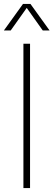

<svg xmlns="http://www.w3.org/2000/svg" viewBox="-38 -964 274 984"><path d="M82 0V-740H116V0ZM-18 -808 80 -944H118L216 -808H181L99 -923.5L17 -808Z"/></svg>

Font: Encode Sans Cnd Th
Style: Regular
Weight: 100
Width: 3
Designer: Multiple Designers
Foundry: Impallari Type
Version: Version 3.002; ttfautohint (v1.8.3) -l 8 -r 50 -G 200 -x 14 